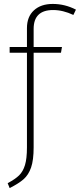

<svg xmlns="http://www.w3.org/2000/svg" viewBox="-20 -759 406 976"><path d="M151 -612V-520H295L290 -491H151V-10Q151 55 138 92.5Q125 130 100 152Q75 174 29 197L19 172Q57 152 77 132.5Q97 113 107 80Q117 47 117 -10V-491H29V-520H117V-616Q117 -674 152.5 -706.5Q188 -739 248 -739Q310 -739 366 -710L353 -683Q300 -708 250 -708Q151 -708 151 -612Z"/></svg>

Font: FiraGO UltraLight
Style: Regular
Weight: 200
Designer: bBox Type
Foundry: bBox Type GmbH
Version: Version 1.001